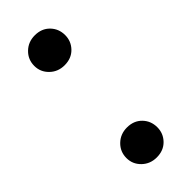

<svg xmlns="http://www.w3.org/2000/svg" viewBox="-180 -542 576 576"><g transform="rotate(-45 108.5 -254.0)"><path d="M107 5Q79 5 60 -13.5Q41 -32 41 -58Q41 -85 60 -103.5Q79 -122 107 -122Q136 -122 154 -103.5Q172 -85 172 -58Q172 -32 154 -13.5Q136 5 107 5ZM107 -386Q79 -386 60 -404.5Q41 -423 41 -449Q41 -476 60 -494.5Q79 -513 107 -513Q136 -513 154 -494.5Q172 -476 172 -449Q172 -423 154 -404.5Q136 -386 107 -386Z"/></g></svg>

Font: DMSans_18ptMedium
Style: Regular
Weight: 500
Designer: Colophon Foundry, Jonny Pinhorn
Foundry: Colophon Foundry
Version: Version 4.004;gftools[0.9.30]